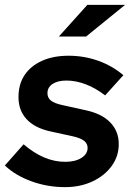

<svg xmlns="http://www.w3.org/2000/svg" viewBox="-39 -758 544 789"><path d="M228 11Q156 11 90 -13Q24 -37 -19 -78L58 -165Q100 -129 142.5 -111Q185 -93 229 -93Q270 -93 295.5 -109Q321 -125 321 -150Q321 -168 307 -179Q293 -190 264 -197L168 -218Q104 -232 70.5 -268Q37 -304 37 -359Q37 -412 62 -449.5Q87 -487 133.5 -508Q180 -529 243 -529Q306 -529 364 -508.5Q422 -488 468 -449L393 -366Q354 -396 313.5 -411.5Q273 -427 234 -427Q198 -427 177 -413Q156 -399 156 -375Q156 -356 170.5 -344.5Q185 -333 218 -326L313 -305Q379 -291 414 -255Q449 -219 449 -166Q449 -116 420 -76Q391 -36 341 -12.5Q291 11 228 11ZM203 -608 320 -738H475L315 -608Z"/></svg>

Font: Red Hat Display ExtraBold
Style: Italic
Weight: 800
Italic angle: -12°
Designer: Pentagram, MCKL
Foundry: Pentagram, MCKL
Version: Version 1.023